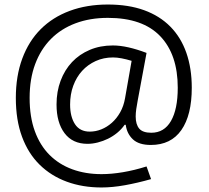

<svg xmlns="http://www.w3.org/2000/svg" viewBox="-20 -694 925 849"><path d="M429 135Q345 135 275.5 109.5Q206 84 155.5 34.5Q105 -15 77.5 -89Q50 -163 50 -261Q50 -358 78.5 -435Q107 -512 160 -565Q213 -618 288.5 -646Q364 -674 457 -674Q548 -674 617 -649Q686 -624 733 -576.5Q780 -529 804 -460.5Q828 -392 828 -306Q828 -185 782 -119Q736 -53 647 -53Q594 -53 567.5 -78Q541 -103 536 -142H531Q517 -122 498 -106.5Q479 -91 457.5 -80.5Q436 -70 412.5 -64Q389 -58 367 -58Q301 -58 265.5 -105Q230 -152 230 -232Q230 -289 248 -337Q266 -385 298.5 -419.5Q331 -454 377 -473.5Q423 -493 479 -493Q511 -493 548.5 -484.5Q586 -476 628 -460L589 -250Q585 -229 582.5 -211.5Q580 -194 580 -179Q580 -144 595.5 -125.5Q611 -107 649 -107Q706 -107 736 -159Q766 -211 766 -306Q766 -453 688.5 -534Q611 -615 457 -615Q378 -615 314 -591Q250 -567 205 -521.5Q160 -476 135.5 -410.5Q111 -345 111 -261Q111 -177 134 -114Q157 -51 199 -9Q241 33 299.5 54.5Q358 76 429 76Q473 76 523.5 67.5Q574 59 628 42L648 98Q588 115 532.5 125Q477 135 429 135ZM377 -112Q403 -112 428 -122Q453 -132 474.5 -151Q496 -170 511.5 -197.5Q527 -225 533 -260L562 -425Q539 -432 518 -436Q497 -440 480 -440Q438 -440 403 -424Q368 -408 343 -380.5Q318 -353 304 -315Q290 -277 290 -232Q290 -178 311.5 -145Q333 -112 377 -112Z"/></svg>

Font: Encode Sans Normal
Style: Regular
Weight: 400
Designer: Pablo Impallari, Andres Torresi
Foundry: Pablo Impallari, Andres Torresi
Version: Version 1.000; ttfautohint (v1.00) -l 8 -r 50 -G 200 -x 14 -